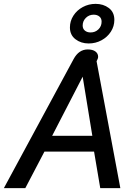

<svg xmlns="http://www.w3.org/2000/svg" viewBox="-23 -974 722 994"><path d="M358 -668Q385 -718 431 -718Q457 -718 471 -707.5Q485 -697 485 -680Q485 -671 477 -657L600 0H496L464 -189H207L108 0H-3ZM455 -271 405 -577 247 -271ZM339 -832Q339 -865 357 -893Q375 -921 405.5 -937.5Q436 -954 472 -954Q512 -954 540.5 -932.5Q569 -911 569 -871Q569 -838 551 -810Q533 -782 502.5 -765.5Q472 -749 436 -749Q396 -749 367.5 -771Q339 -793 339 -832ZM503 -862Q503 -879 491.5 -888.5Q480 -898 462 -898Q438 -898 421.5 -881.5Q405 -865 405 -842Q405 -825 416.5 -815.5Q428 -806 446 -806Q470 -806 486.5 -822Q503 -838 503 -862Z"/></svg>

Font: Niramit Medium
Style: Italic
Weight: 500
Italic angle: -10°
Designer: Katatrad Aksorn Co.,Ltd.
Foundry: Cadson Demak Co.,Ltd.
Version: Version 1.000; ttfautohint (v1.6)